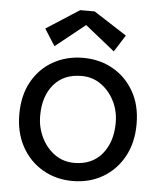

<svg xmlns="http://www.w3.org/2000/svg" viewBox="-53 -786 705 845"><g transform="rotate(5 299.0 -364.0)"><path d="M299 12Q225 12 166 -22.5Q107 -57 73.5 -118.5Q40 -180 40 -260Q40 -344 74 -405Q108 -466 167 -499Q226 -532 299 -532Q372 -532 430.5 -499Q489 -466 523.5 -405.5Q558 -345 558 -262Q558 -179 524 -117.5Q490 -56 431.5 -22Q373 12 299 12ZM299 -68Q378 -68 422 -121.5Q466 -175 466 -260Q466 -312 444 -355.5Q422 -399 384.5 -425.5Q347 -452 299 -452Q220 -452 176 -400Q132 -348 132 -262Q132 -210 154 -165.5Q176 -121 213.5 -94.5Q251 -68 299 -68ZM168 -572 121 -646 267 -740H331L477 -646L430 -572L299 -677Z"/></g></svg>

Font: ABeeZee
Style: Regular
Weight: 400
Designer: Anja Meiners
Foundry: Anja Meiners
Version: Version 1.003; ttfautohint (v1.8.3)